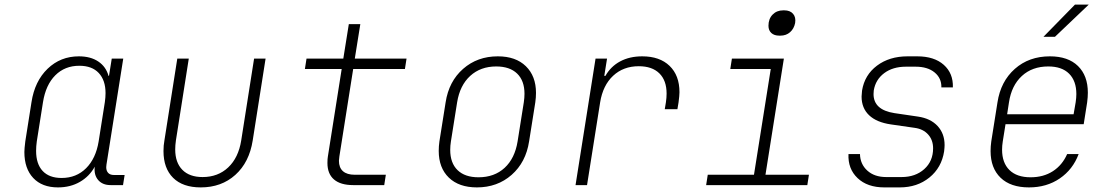

<svg xmlns="http://www.w3.org/2000/svg" viewBox="-20 -805 4840 835"><path d="M522 -44 515 0H461Q426 0 407 -22Q388 -44 392 -80Q369 -38 327.5 -14Q286 10 232 10Q163 10 124.5 -31Q86 -72 86 -144Q86 -158 90 -190L117 -361Q131 -452 187 -506Q243 -560 323 -560Q374 -560 407.5 -537.5Q441 -515 452 -475H454L466 -550H516L443 -89Q442 -85 442 -78Q442 -62 450.5 -53Q459 -44 475 -44ZM436 -361Q439 -382 439 -400Q439 -456 409.5 -487.5Q380 -519 325 -519Q262 -519 220.5 -477.5Q179 -436 167 -361L140 -190Q137 -168 137 -149Q137 -92 165.5 -61.5Q194 -31 248 -31Q312 -31 354.5 -73.5Q397 -116 409 -190Z M691 -148Q691 -173 695 -194L751 -550H801L745 -194Q742 -173 742 -155Q742 -98 773 -66.5Q804 -35 861 -35Q928 -35 972.5 -77Q1017 -119 1029 -194L1085 -550H1135L1079 -194Q1064 -99 1003.5 -44.5Q943 10 853 10Q775 10 733 -31.5Q691 -73 691 -148Z M1516 0Q1461 0 1432.5 -24.5Q1404 -49 1404 -96Q1404 -115 1406 -125L1466 -505H1306L1313 -550H1473L1497 -700H1547L1523 -550H1748L1741 -505H1516L1456 -125Q1454 -111 1454 -106Q1454 -76 1471.5 -60.5Q1489 -45 1523 -45H1658L1651 0Z M1888 -149Q1888 -169 1891 -190L1918 -360Q1932 -451 1994 -505.5Q2056 -560 2145 -560Q2223 -560 2267 -517Q2311 -474 2311 -401Q2311 -381 2308 -360L2281 -190Q2267 -99 2205 -44.5Q2143 10 2054 10Q1976 10 1932 -32.5Q1888 -75 1888 -149ZM2231 -190 2258 -360Q2261 -380 2261 -397Q2261 -454 2229 -485Q2197 -516 2138 -516Q2070 -516 2025 -475Q1980 -434 1968 -360L1941 -190Q1938 -171 1938 -153Q1938 -96 1970 -65Q2002 -34 2061 -34Q2130 -34 2174.5 -75Q2219 -116 2231 -190Z M2935 -404Q2935 -390 2931 -360L2926 -330H2871L2876 -360Q2879 -380 2879 -398Q2879 -455 2847.5 -486Q2816 -517 2758 -517Q2691 -517 2646.5 -475.5Q2602 -434 2590 -360L2533 0H2483L2570 -550H2620L2608 -475H2613Q2636 -516 2677 -538Q2718 -560 2773 -560Q2849 -560 2892 -518.5Q2935 -477 2935 -404Z M3369 -650Q3347 -650 3334.5 -661.5Q3322 -673 3322 -693Q3322 -723 3340 -741.5Q3358 -760 3386 -760H3391Q3416 -760 3429 -745Q3442 -730 3438 -705Q3433 -680 3416 -665Q3399 -650 3374 -650ZM3491 0H3051L3058 -45H3259L3332 -505H3156L3163 -550H3389L3309 -45H3498Z M3826 10Q3752 10 3709.5 -30.5Q3667 -71 3670 -135H3720Q3721 -91 3752 -63Q3783 -35 3834 -35H3901Q3961 -35 3999.5 -69.5Q4038 -104 4038 -160Q4038 -196 4016.5 -220Q3995 -244 3958 -249L3854 -264Q3792 -273 3759.5 -304Q3727 -335 3727 -385Q3727 -393 3729 -411Q3740 -479 3794 -519.5Q3848 -560 3927 -560H3969Q4043 -560 4084.5 -523Q4126 -486 4124 -425H4074Q4075 -465 4044.5 -490Q4014 -515 3962 -515H3920Q3863 -515 3825.5 -487Q3788 -459 3780 -412Q3779 -406 3779 -396Q3779 -327 3870 -313L3972 -298Q4027 -290 4057.5 -257Q4088 -224 4088 -174Q4088 -165 4086 -147Q4075 -76 4022 -33Q3969 10 3893 10Z M4711 -402Q4711 -383 4708 -360L4693 -265H4353L4341 -190Q4338 -171 4338 -154Q4338 -97 4370 -65.5Q4402 -34 4462 -34Q4518 -34 4559 -60.5Q4600 -87 4621 -135H4671Q4646 -68 4589 -29Q4532 10 4455 10Q4375 10 4331.5 -32Q4288 -74 4288 -148Q4288 -168 4291 -190L4318 -360Q4332 -451 4393.5 -505.5Q4455 -560 4546 -560Q4625 -560 4668 -518Q4711 -476 4711 -402ZM4360 -308H4649L4658 -360Q4661 -380 4661 -396Q4661 -453 4629.5 -484.5Q4598 -516 4539 -516Q4469 -516 4424 -474.5Q4379 -433 4368 -360ZM4568 -645H4518L4655 -785H4715Z"/></svg>

Font: JetBrains Mono Extra Light
Style: Italic
Weight: 200
Italic angle: -9°
Monospace: yes
Designer: Philipp Nurullin, Konstantin Bulenkov
Foundry: JetBrains
Version: 2.002